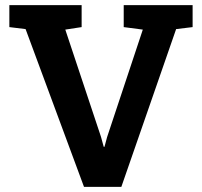

<svg xmlns="http://www.w3.org/2000/svg" viewBox="-20 -731 790 751"><path d="M308.6 0 80.1 -617.2 16.6 -625V-710.9H299.3V-625L235.4 -615.2L375 -195.8L385.7 -156.7H388.7L398.9 -194.8L538.6 -615.2L463.9 -625V-710.9H733.4V-625L668.9 -617.2L454.6 0Z"/></svg>

Font: Roboto Slab LO
Style: Bold
Weight: 700
Designer: Google
Version: Version 2.000